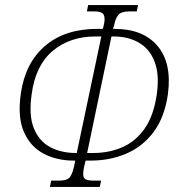

<svg xmlns="http://www.w3.org/2000/svg" viewBox="-20 -736 704 758"><path d="M177 2 182 -23H213Q242 -23 253 -33.5Q264 -44 272 -77L277 -102H270Q204 -102 152 -129.5Q100 -157 74.5 -215Q49 -273 62 -365Q79 -487 157.5 -554.5Q236 -622 364 -622H386L390 -638Q396 -664 389.5 -677.5Q383 -691 352 -691H323L328 -716H525L520 -691H491Q459 -691 447.5 -677.5Q436 -664 431 -638L426 -622H432Q545 -622 602 -554.5Q659 -487 643 -365Q630 -273 586.5 -215Q543 -157 478.5 -129.5Q414 -102 339 -102H318L312 -77Q305 -44 312 -33.5Q319 -23 347 -23H379L374 2ZM283 -132 380 -592H356Q256 -592 188 -535Q120 -478 105 -364Q93 -281 113.5 -230Q134 -179 177.5 -155.5Q221 -132 280 -132ZM324 -132H348Q411 -132 463.5 -155Q516 -178 551.5 -229Q587 -280 599 -364Q610 -441 590.5 -492Q571 -543 528.5 -567.5Q486 -592 429 -592H420Z"/></svg>

Font: Noto Serif ExtraCondensed ExtraLight
Style: Italic
Weight: 200
Width: 2
Italic angle: -12°
Designer: Monotype Design Team
Foundry: Monotype Imaging Inc.
Version: Version 2.014; ttfautohint (v1.8.4.7-5d5b)